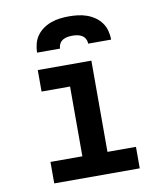

<svg xmlns="http://www.w3.org/2000/svg" viewBox="-84 -820 767 889"><g transform="rotate(-10 300.0 -375.0)"><path d="M99 0V-101H249V-429H115V-530H367V-101H501V0ZM126 -610Q126 -631 131.5 -652Q137 -673 149.5 -690Q162 -707 179.5 -719Q197 -731 217 -738Q237 -745 258 -747.5Q279 -750 300 -750Q321 -750 342 -747.5Q363 -745 383 -738Q403 -731 420.5 -719Q438 -707 450.5 -690Q463 -673 468.5 -652Q474 -631 474 -610H366Q366 -622 360.5 -632.5Q355 -643 345 -649Q335 -655 323.5 -657Q312 -659 300 -659Q288 -659 276.5 -657Q265 -655 255 -649Q245 -643 239.5 -632.5Q234 -622 234 -610Z"/></g></svg>

Font: Iosevka Curly Extended
Style: Bold
Weight: 700
Width: 7
Monospace: yes
Designer: Belleve Invis
Foundry: Belleve Invis
Version: Version 11.1.0; ttfautohint (v1.8.3)